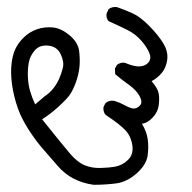

<svg xmlns="http://www.w3.org/2000/svg" viewBox="-20 -423 540 541"><path d="M244.1 97.7Q213.9 93.8 188 80.6Q162.1 67.4 142.1 43.9Q122.1 20.5 103.5 -0.5Q85 -21.5 67.4 -47.4Q49.8 -73.2 37.1 -100.6Q23.4 -132.8 16.6 -168.5Q9.8 -204.1 11.7 -233.9Q13.7 -263.7 22.5 -283.2Q31.2 -302.7 47.9 -318.4Q64.5 -334 85 -340.8Q105.5 -347.7 128.4 -345.7Q151.4 -343.8 175.8 -323.7Q200.2 -303.7 203.1 -278.3Q206.1 -252.9 203.6 -231.9Q201.2 -210.9 193.4 -189.9Q185.5 -168.9 177.2 -156.7Q168.9 -144.5 145.5 -123Q122.1 -101.6 98.6 -86.9Q157.2 -13.7 177.7 10.3Q198.2 34.2 218.3 42.5Q238.3 50.8 262.2 50.3Q286.1 49.8 305.2 46.4Q324.2 43 340.3 27.8Q356.4 12.7 353 -12.7Q349.6 -38.1 334 -55.2Q318.4 -72.3 277.3 -99.6Q270.5 -107.4 271.5 -121.1L277.3 -132.8Q289.1 -141.6 302.7 -138.7Q318.4 -133.8 333.5 -125.5Q348.6 -117.2 357.4 -117.2Q366.2 -117.2 374.5 -126Q382.8 -134.8 373.5 -151.9Q364.3 -168.9 343.8 -183.6Q323.2 -198.2 304.7 -213.9L303.7 -229.5L309.6 -240.2Q319.3 -248 332 -246.1Q354.5 -236.3 370.6 -235.8Q386.7 -235.4 397 -245.6Q407.2 -255.9 401.4 -272Q395.5 -288.1 378.9 -307.6Q362.3 -327.1 337.4 -339.4Q312.5 -351.6 286.1 -363.3Q278.3 -372.1 280.3 -384.8L286.1 -397.5Q295.9 -404.3 308.6 -403.3Q331.1 -395.5 353 -385.7Q375 -376 400.9 -349.6Q426.8 -323.2 440.4 -300.3Q454.1 -277.3 451.2 -254.9Q448.2 -232.4 436 -217.8Q423.8 -203.1 407.2 -194.3Q424.8 -173.8 427.2 -159.2Q429.7 -144.5 427.2 -126Q424.8 -107.4 410.2 -91.8Q395.5 -76.2 379.9 -74.2Q392.6 -53.7 396 -32.2Q399.4 -10.7 396 15.1Q392.6 41 365.2 65.4Q337.9 89.8 307.1 93.8Q276.4 97.7 244.1 97.7ZM105.5 -151.4Q119.1 -160.2 129.4 -172.9Q139.6 -185.5 146.5 -200.7Q153.3 -215.8 157.2 -232.4Q161.1 -249 150.9 -270.5Q140.6 -292 116.2 -294.4Q91.8 -296.9 78.1 -281.2Q64.5 -265.6 61 -246.1Q57.6 -226.6 58.6 -205.6Q59.6 -184.6 64.9 -166Q70.3 -147.5 79.1 -128.9Z"/></svg>

Font: JasonHandwriting4
Style: Regular
Weight: 400
Version: Version 1.01.21